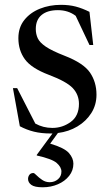

<svg xmlns="http://www.w3.org/2000/svg" viewBox="-20 -542 459 794"><path d="M156.5 232.5Q123 232.5 109.5 222.5Q96 212.5 96 198Q96 188.5 101.5 181Q107 173.5 118 173.5Q122 173.5 131.2 183Q140.5 192.5 154.5 202Q168.5 211.5 185.5 211.5Q205.5 211.5 219.8 199.2Q234 187 234 167.5Q234 149 214.5 132Q195 115 132 101V98.5L197 10Q193 10 189 10Q151 10 120.5 2.5Q90 -5 62 -20L33.5 -177.5H51L126 -31Q158.5 -13 196.5 -13Q238.5 -13 272.5 -37.8Q306.5 -62.5 306.5 -112.5Q306.5 -150.5 280.8 -177.8Q255 -205 182 -232.5Q109.5 -260 82.8 -297Q56 -334 56 -384Q56 -428.5 80.5 -459.2Q105 -490 145 -506Q185 -522 232 -522Q266 -522 293.5 -514.8Q321 -507.5 350 -493L365.5 -356H350L293 -476.5Q262 -500 219.5 -500Q176 -500 152 -480Q128 -460 128 -422Q128 -401.5 136 -384Q144 -366.5 169.2 -349.2Q194.5 -332 247 -311.5Q325.5 -281 352.2 -241.8Q379 -202.5 379 -150.5Q379 -108 357.5 -74.2Q336 -40.5 300 -19Q264 2.5 219.5 8L187.5 52Q246.5 69.5 265 90.8Q283.5 112 283.5 135Q283.5 163 266 185.2Q248.5 207.5 219.5 220Q190.5 232.5 156.5 232.5Z"/></svg>

Font: Newsreader Display
Style: Regular
Weight: 400
Designer: Hugues Gentile
Foundry: Production Type
Version: Version 1.001